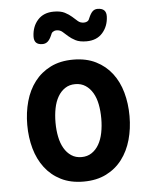

<svg xmlns="http://www.w3.org/2000/svg" viewBox="-55 -837 711 894"><g transform="rotate(-5 300.0 -390.5)"><path d="M300 10Q239.2 10 194.4 -12.6Q149.6 -35.1 119.8 -74.2Q90.1 -113.2 75.5 -165Q61 -216.8 61 -275.3Q61 -333.8 75.4 -385.4Q89.8 -437.1 119.5 -476Q149.3 -514.9 194.2 -537.4Q239.2 -560 300 -560Q361.1 -560 406.1 -537.4Q451 -514.9 480.6 -476.3Q510.2 -437.8 524.6 -386.1Q539 -334.5 539 -275.3Q539 -216.8 524.5 -165Q509.9 -113.2 480.3 -74.2Q450.7 -35.1 405.8 -12.6Q360.8 10 300 10ZM300 -104.5Q327.3 -104.5 347.5 -118Q367.8 -131.4 381.1 -154.5Q394.5 -177.5 400.7 -208.8Q407 -240 407 -275.3Q407 -311.3 400.9 -342.2Q394.8 -373.2 381.4 -395.9Q368.1 -418.6 347.8 -432Q327.6 -445.5 300 -445.5Q272.4 -445.5 252.2 -432Q231.9 -418.6 218.6 -395.5Q205.2 -372.5 199.1 -341.4Q193 -310.3 193 -275Q193 -239.7 199.3 -208.6Q205.5 -177.5 218.9 -154.5Q232.2 -131.4 252.5 -118Q272.7 -104.5 300 -104.5ZM208.5 -683.5Q199.5 -662.3 189.2 -653.4Q178.9 -644.5 165 -644.5Q144.5 -644.5 134.9 -654.2Q125.3 -664 126 -683.8Q127.7 -730 154.9 -760.3Q182.1 -790.5 230 -790.5Q261.7 -790.5 280.9 -780.6Q300.1 -770.6 313.1 -759Q326.1 -747.4 337.3 -737.5Q348.4 -727.5 365 -727.5Q371.2 -727.5 376 -729.1Q380.8 -730.7 383.9 -733.1Q387.1 -735.5 388.9 -739.1Q390.8 -742.6 392.2 -746.5Q401.2 -767.7 410.7 -776.6Q420.1 -785.5 434 -785.5Q454.5 -785.5 464.6 -775.8Q474.7 -766 474 -746.2Q472.3 -701 445.1 -670.2Q417.9 -639.5 370 -639.5Q338.3 -639.5 319.1 -649.4Q299.9 -659.4 286.9 -671Q273.9 -682.6 262.7 -692.5Q251.6 -702.5 235 -702.5Q229.1 -702.5 224.7 -700.9Q220.2 -699.3 217.1 -696.9Q213.9 -694.5 211.7 -690.9Q209.5 -687.4 208.5 -683.5Z"/></g></svg>

Font: Maple Mono
Style: Regular
Weight: 400
Monospace: yes
Designer: subframe7536
Version: Version 7.300